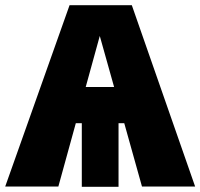

<svg xmlns="http://www.w3.org/2000/svg" viewBox="-45 -716 769 737"><path d="M500 0 432 -243H410V1H269V-243H246L179 0H-25L222 -696H461L704 0ZM284 -382H393L338 -578Z"/></svg>

Font: Fira Sans Black
Style: Regular
Weight: 900
Designer: Carrois Corporate & Edenspiekermann AG
Foundry: Carrois Corporate GbR & Edenspiekermann AG
Version: Version 4.203